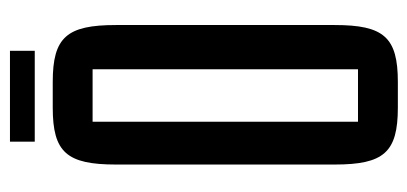

<svg xmlns="http://www.w3.org/2000/svg" viewBox="-242 -594 838 395"><g transform="rotate(-90 177.5 -396.0)"><path d="M271 -744V-795H84V-744ZM207 3C299 3 324 -26 324 -127V-577C324 -678 299 -707 207 -707H154C62 -707 37 -678 37 -577V-127C37 -26 62 3 154 3ZM125 -625H233V-79H125Z"/></g></svg>

Font: Queering
Style: Regular
Weight: 400
Designer: Adam Naccarato
Foundry: adamnac
Version: Version 2.000;hotconv 1.0.109;makeotfexe 2.5.65596